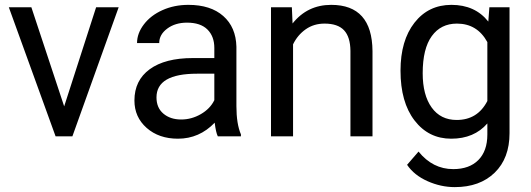

<svg xmlns="http://www.w3.org/2000/svg" viewBox="-20 -558 2174 786"><path d="M242.7 -122.6 373.5 -528.3H465.8L276.4 0H207.5L16.1 -528.3H108.4Z M871.6 0Q863.8 -15.6 858.9 -55.7Q795.9 9.8 708.5 9.8Q630.4 9.8 580.3 -34.4Q530.3 -78.6 530.3 -146.5Q530.3 -229 593 -274.7Q655.8 -320.3 769.5 -320.3H857.4V-361.8Q857.4 -409.2 829.1 -437.3Q800.8 -465.3 745.6 -465.3Q697.3 -465.3 664.6 -440.9Q631.8 -416.5 631.8 -381.8H541Q541 -421.4 569.1 -458.3Q597.2 -495.1 645.3 -516.6Q693.4 -538.1 751 -538.1Q842.3 -538.1 894 -492.4Q945.8 -446.8 947.8 -366.7V-123.5Q947.8 -50.8 966.3 -7.8V0ZM721.7 -68.8Q764.2 -68.8 802.2 -90.8Q840.3 -112.8 857.4 -147.9V-256.3H786.6Q620.6 -256.3 620.6 -159.2Q620.6 -116.7 648.9 -92.8Q677.2 -68.8 721.7 -68.8Z M1174.8 -528.3 1177.7 -461.9Q1238.3 -538.1 1335.9 -538.1Q1503.4 -538.1 1504.9 -349.1V0H1414.6V-349.6Q1414.1 -406.7 1388.4 -434.1Q1362.8 -461.4 1308.6 -461.4Q1264.6 -461.4 1231.4 -438Q1198.2 -414.6 1179.7 -376.5V0H1089.4V-528.3Z M1619.6 -268.6Q1619.6 -392.1 1676.8 -465.1Q1733.9 -538.1 1828.1 -538.1Q1924.8 -538.1 1979 -469.7L1983.4 -528.3H2065.9V-12.7Q2065.9 89.8 2005.1 148.9Q1944.3 208 1841.8 208Q1784.7 208 1730 183.6Q1675.3 159.2 1646.5 116.7L1693.4 62.5Q1751.5 134.3 1835.4 134.3Q1901.4 134.3 1938.2 97.2Q1975.1 60.1 1975.1 -7.3V-52.7Q1920.9 9.8 1827.1 9.8Q1734.4 9.8 1677 -64.9Q1619.6 -139.6 1619.6 -268.6ZM1710.4 -258.3Q1710.4 -168.9 1747.1 -117.9Q1783.7 -66.9 1849.6 -66.9Q1935.1 -66.9 1975.1 -144.5V-385.7Q1933.6 -461.4 1850.6 -461.4Q1784.7 -461.4 1747.6 -410.2Q1710.4 -358.9 1710.4 -258.3Z"/></svg>

Font: Mardoto
Style: Regular
Weight: 400
Designer: Christian Robertson, Vahan Hovhannisyan
Foundry: Google
Version: Version 1.000